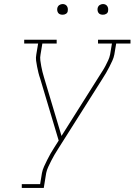

<svg xmlns="http://www.w3.org/2000/svg" viewBox="-20 -932 667 952"><path d="M88 0V-19H179L188 -74Q191 -90 198.5 -106.5Q206 -123 214 -139Q222 -155 231 -171Q240 -187 250 -202L271 -235L179 -543Q174 -557 170.5 -571.5Q167 -586 164 -601Q161 -616 159 -631Q157 -646 160 -662L169 -716H100V-735H261V-716H190L181 -662Q178 -647 180 -632.5Q182 -618 184.5 -604Q187 -590 190.5 -576Q194 -562 198 -549L285 -258L471 -553Q479 -566 487.5 -579Q496 -592 503 -605.5Q510 -619 516.5 -633Q523 -647 526 -662L535 -716H466V-735H627V-716H556L547 -662Q544 -646 537 -631Q530 -616 522.5 -601Q515 -586 506.5 -571.5Q498 -557 489 -543L267 -192Q258 -178 249.5 -163.5Q241 -149 233.5 -134Q226 -119 219 -104Q212 -89 209 -74L197 0ZM490 -859Q484 -859 478 -861Q472 -863 468.5 -868Q465 -873 464 -879Q463 -885 464 -891Q465 -896 467.5 -900Q470 -904 473.5 -906.5Q477 -909 481.5 -910.5Q486 -912 490 -912Q497 -912 502.5 -909.5Q508 -907 511.5 -902Q515 -897 516 -891Q517 -885 516 -879Q516 -874 513.5 -870Q511 -866 507 -863.5Q503 -861 499 -860Q495 -859 490 -859ZM290 -859Q284 -859 278 -861Q272 -863 268.5 -868Q265 -873 264 -879Q263 -885 264 -891Q265 -896 267.5 -900Q270 -904 273.5 -906.5Q277 -909 281.5 -910.5Q286 -912 290 -912Q297 -912 302.5 -909.5Q308 -907 311.5 -902Q315 -897 316 -891Q317 -885 316 -879Q316 -874 313.5 -870Q311 -866 307 -863.5Q303 -861 299 -860Q295 -859 290 -859Z"/></svg>

Font: Iosevka Curly Slab ThExObl
Style: Regular
Weight: 100
Width: 7
Italic angle: -9°
Monospace: yes
Designer: Belleve Invis
Foundry: Belleve Invis
Version: Version 11.1.0; ttfautohint (v1.8.3)